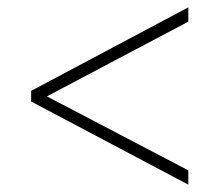

<svg xmlns="http://www.w3.org/2000/svg" viewBox="-20 -620 599 524"><path d="M494 -116 65 -343V-372L494 -600V-561L108 -357L494 -155Z"/></svg>

Font: Noto Serif ExtraLight
Style: Regular
Weight: 200
Designer: Monotype Design Team
Foundry: Monotype Imaging Inc.
Version: Version 2.015; ttfautohint (v1.8.4.7-5d5b)